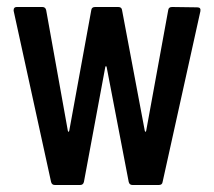

<svg xmlns="http://www.w3.org/2000/svg" viewBox="-20 -529 611 549"><path d="M137 0Q128 0 126 -9L19 -498V-500Q19 -509 28 -509H101Q110 -509 112 -500L174 -155Q176 -149 178 -155L241 -500Q242 -509 252 -509H318Q328 -509 329 -500L394 -155Q396 -149 398 -155L461 -500Q462 -509 472 -509L544 -508Q555 -508 553 -497L445 -9Q444 0 434 0H359Q350 0 348 -9L285 -337Q283 -343 281 -337L220 -9Q218 0 209 0Z"/></svg>

Font: Barlow Condensed Medium
Style: Regular
Weight: 500
Width: 3
Designer: Jeremy Tribby
Foundry: Tribby Type
Version: Version 1.422;hotconv 1.0.109;makeotfexe 2.5.65596